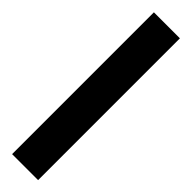

<svg xmlns="http://www.w3.org/2000/svg" viewBox="8 -102 449 449"><g transform="rotate(-45 232.5 123.0)"><path d="M467 166V80H-2V166Z"/></g></svg>

Font: Noto Sans Georgian SemiBold
Style: Regular
Weight: 600
Designer: Monotype Design Team, Akaki Razmadze
Foundry: Google LLC
Version: Version 2.005